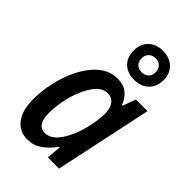

<svg xmlns="http://www.w3.org/2000/svg" viewBox="-248 -909 1006 1006"><g transform="rotate(45 255.0 -406.0)"><path d="M34 -162Q34 -250 63 -341Q92 -432 146 -491.5Q200 -551 272 -551Q314 -551 342 -529.5Q370 -508 385 -468H389L416 -541H502L387 0H304L311 -81H307Q275 -38 240 -14Q205 10 162 10Q103 10 68.5 -34.5Q34 -79 34 -162ZM338 -259Q354 -323 354 -376Q354 -414 336.5 -437Q319 -460 288 -460Q247 -460 214 -414.5Q181 -369 162 -300.5Q143 -232 143 -168Q143 -124 158 -101.5Q173 -79 202 -79Q247 -79 283 -131Q319 -183 338 -259ZM226 -715Q226 -764 256.5 -793Q287 -822 336 -822Q385 -822 416 -793Q447 -764 447 -716Q447 -666 416.5 -636.5Q386 -607 336 -607Q285 -607 255.5 -636Q226 -665 226 -715ZM388 -715Q388 -738 374 -752.5Q360 -767 337 -767Q313 -767 298.5 -752.5Q284 -738 284 -715Q284 -691 297.5 -677Q311 -663 337 -663Q360 -663 374 -677Q388 -691 388 -715Z"/></g></svg>

Font: Noto Sans UI NarrowMedium
Style: Italic
Weight: 500
Width: 4
Italic angle: -12°
Designer: Monotype Design Team
Foundry: Monotype Imaging Inc.
Version: Version 1.001